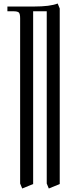

<svg xmlns="http://www.w3.org/2000/svg" viewBox="-20 -766 452 1089"><path d="M22 -702.1V-729H172.9Q265.1 -729 307.1 -746.1L318.8 -717.8V277.8L256.8 303.2L245.1 274.9V-702.1H168V277.8L106 303.2L94.2 274.9V-662.1Q94.2 -687 87.2 -694.6Q80.1 -702.1 55.2 -702.1Z"/></svg>

Font: Dihjauti
Style: Regular
Weight: 400
Designer: T. Christopher White
Version: Version 3.0.0